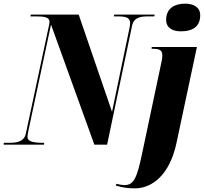

<svg xmlns="http://www.w3.org/2000/svg" viewBox="-61 -794 1119 1054"><path d="M931 -622C1002 -622 1038 -652 1038 -710C1038 -757 998 -774 955 -774C903 -774 851 -752 851 -685C851 -641 887 -622 931 -622ZM-41 0H180L182 -10H176C123 -10 90 -17 90 -41C90 -49 91 -57 95 -77L219 -659L457 0H527L664 -653C674 -699 712 -704 752 -704H786L788 -714H566L564 -704H590C636 -704 653 -694 653 -667C653 -660 652 -651 650 -641L554 -180L371 -714H108L106 -704H139C181 -704 211 -700 211 -674C211 -667 208 -656 204 -636L81 -61C72 -17 33 -10 -8 -10H-40ZM680 240C774 240 871 166 908 -10L1020 -536H772L771 -526H781C820 -526 830 -515 830 -488C830 -472 825 -452 820 -428L718 54C691 181 674 222 623 222C610 222 587 218 578 215L575 225C612 235 637 240 680 240Z"/></svg>

Font: Noto Serif Display Condensed Black
Style: Italic
Weight: 900
Width: 3
Italic angle: -12°
Designer: Monotype Design Team
Foundry: Monotype Imaging Inc.
Version: Version 2.009